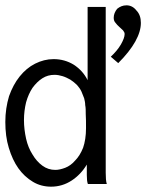

<svg xmlns="http://www.w3.org/2000/svg" viewBox="-20 -691 549 721"><path d="M309 -390C297 -414 280 -433 257 -448C234 -462 209 -469 181 -469C157 -469 134 -463 112 -452C90 -441 71 -425 54 -404C37 -383 24 -358 14 -330C5 -300 0 -268 0 -233C0 -198 4 -165 13 -136C22 -106 34 -80 49 -59C64 -38 82 -21 104 -8C124 4 147 10 172 10C200 10 226 2 249 -13C272 -28 291 -48 306 -73V-34C306 -19 307 -8 310 0H381C378 -10 377 -24 377 -42V-665H309ZM185 -410C195 -410 205 -408 215 -405C225 -402 235 -397 244 -392C253 -386 262 -379 269 -372C276 -364 282 -356 286 -347C290 -338 293 -329 296 -322C298 -314 300 -305 300 -296C302 -287 302 -275 302 -262C303 -248 303 -231 303 -210C303 -181 299 -156 292 -136C284 -116 274 -100 262 -88C251 -75 238 -66 225 -61C212 -56 199 -53 188 -53C170 -53 154 -58 139 -69C124 -80 112 -94 102 -111C91 -128 83 -148 78 -170C73 -193 70 -216 70 -240C70 -264 73 -286 78 -307C84 -328 92 -346 102 -361C113 -376 125 -388 139 -397C153 -406 168 -410 185 -410ZM509 -605C509 -624 504 -640 492 -652C482 -665 469 -671 455 -671C441 -671 430 -666 420 -658C412 -648 407 -637 407 -624C407 -617 409 -610 414 -605C418 -600 422 -595 428 -590C432 -586 437 -582 442 -577C446 -572 448 -568 448 -563C448 -553 443 -540 434 -524C424 -507 411 -492 396 -478L424 -454C481 -511 509 -562 509 -605Z"/></svg>

Font: Inconsolatazi4
Style: Regular
Weight: 400
Designer: Raph Levien, Kirill Tkachev
Foundry: Cyreal
Version: Version 1.013